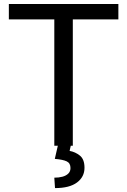

<svg xmlns="http://www.w3.org/2000/svg" viewBox="-20 -731 637 963"><path d="M345.2 -710.9V0H252.4V-710.9ZM573.7 -710.9V-633.8H24.4V-710.9ZM270 0H335L329.1 25.9Q357.4 30.8 380.6 49.3Q403.8 67.9 403.8 110.4Q403.8 156.2 366.2 184.3Q328.6 212.4 255.9 212.4L252.4 160.2Q274.9 160.2 293.2 155.3Q311.5 150.4 322.5 139.6Q333.5 128.9 333.5 111.8Q333.5 87.4 314.7 78.4Q295.9 69.3 254.9 65.9Z"/></svg>

Font: Vazirmatn
Style: Regular
Weight: 400
Designer: Saber Rastikerdar
Foundry: Saber Rastikerdar
Version: Version 33.003;September 2, 2022;FontCreator 14.0.0.2862 64-